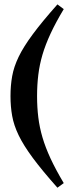

<svg xmlns="http://www.w3.org/2000/svg" viewBox="-20 -746 335 896"><path d="M153 -297.5Q153 -245 158.8 -198.2Q164.5 -151.5 178.2 -104.8Q192 -58 216 -6.2Q240 45.5 277.5 108.5L248 130Q176.5 49.5 133 -9.2Q89.5 -68 67 -114.8Q44.5 -161.5 36.8 -205Q29 -248.5 29 -297.5Q29 -347 36.8 -390.5Q44.5 -434 67 -480.8Q89.5 -527.5 133 -586.2Q176.5 -645 248 -725.5L277.5 -703.5Q240 -641 216 -589.2Q192 -537.5 178.2 -490.8Q164.5 -444 158.8 -397Q153 -350 153 -297.5Z"/></svg>

Font: Newsreader 36pt ExtraBold
Style: Regular
Weight: 800
Designer: Hugues Gentile
Foundry: Production Type
Version: Version 1.003